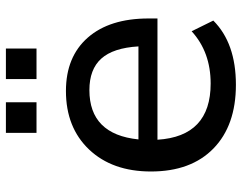

<svg xmlns="http://www.w3.org/2000/svg" viewBox="-102 -684 796 631"><g transform="rotate(-90 295.5 -368.0)"><path d="M333 9.8Q199.2 9.8 123.5 -64Q47.9 -137.7 47.9 -269.5Q47.9 -396.5 120.1 -472.7Q192.4 -548.8 312.5 -548.8Q424.8 -548.8 487.8 -477.1Q550.8 -405.3 550.8 -277.3V-248H152.3Q163.1 -73.2 336.9 -73.2Q440.4 -73.2 508.8 -135.7L543.9 -64.5Q469.7 9.8 333 9.8ZM153.3 -310.5H459Q454.1 -393.6 418.9 -432.6Q383.8 -471.7 315.4 -471.7Q169.9 -471.7 153.3 -310.5ZM174.8 -645.5V-746.1H275.4V-645.5ZM351.6 -645.5V-746.1H452.1V-645.5Z"/></g></svg>

Font: Min Sans Medium
Style: Regular
Weight: 500
Designer: Jinseong-Kim, NotoSansCJK, Nunito
Foundry: Jinseong-Kim
Version: Version 1.400;Glyphs 3.1.2 (3151)